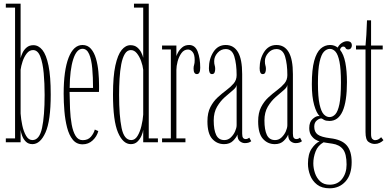

<svg xmlns="http://www.w3.org/2000/svg" viewBox="-20 -770 2114 1039"><path d="M155.5 10Q133.5 10 120 -3.5Q106.5 -17 99.8 -35.2Q93 -53.5 91.5 -67.5V0H11.5V-21H61.5V-729H11.5V-750H91.5V-455.5Q94 -467 101.8 -483.8Q109.5 -500.5 124 -513Q138.5 -525.5 160.5 -525.5Q188.5 -525.5 209.5 -499.5Q230.5 -473.5 242.5 -415Q254.5 -356.5 254.5 -259Q254.5 -116 226.2 -53Q198 10 155.5 10ZM155.5 -12Q193.5 -12 207.5 -77.5Q221.5 -143 221.5 -256.5Q221.5 -319 216.5 -374.2Q211.5 -429.5 198 -464.2Q184.5 -499 159 -499Q139 -499 124.8 -480.8Q110.5 -462.5 102.2 -437.5Q94 -412.5 91.5 -392.5V-155.5Q93.5 -125.5 100.5 -92.2Q107.5 -59 121 -35.5Q134.5 -12 155.5 -12Z M427 11Q394 11 373.8 -14Q353.5 -39 343 -80Q332.5 -121 328.5 -169Q324.5 -217 324.5 -262.5Q324.5 -389 351.2 -457.8Q378 -526.5 426.5 -526.5Q454.5 -526.5 472.2 -506Q490 -485.5 499.5 -452.5Q509 -419.5 512.5 -381.5Q516 -343.5 516 -308Q516 -299 516 -290.2Q516 -281.5 515.5 -272.5H356.5Q357 -226.5 359 -180.2Q361 -134 368 -95.8Q375 -57.5 389.2 -34.5Q403.5 -11.5 427.5 -11.5Q456.5 -11.5 472.2 -30.2Q488 -49 493 -69L512 -60.5Q504 -31 481.2 -10Q458.5 11 427 11ZM426.5 -506Q394.5 -506 376.2 -449.2Q358 -392.5 357 -294H483.5Q483.5 -351.5 479.2 -399.8Q475 -448 462.5 -477Q450 -506 426.5 -506Z M688 10Q645.5 10 618.5 -53Q591.5 -116 591.5 -259Q591.5 -356.5 604.2 -415Q617 -473.5 638.2 -499.5Q659.5 -525.5 686 -525.5Q708 -525.5 722.2 -513.8Q736.5 -502 744.2 -486.2Q752 -470.5 755 -457.5V-729H705V-750H785V-21H834.5V0H755V-67.5Q753.5 -54 745.8 -35.8Q738 -17.5 724 -3.8Q710 10 688 10ZM690.5 -12Q710.5 -12 724 -34Q737.5 -56 745.2 -88Q753 -120 755 -150V-392.5Q752.5 -415 743.5 -439.8Q734.5 -464.5 720.5 -481.8Q706.5 -499 688 -499Q668 -499 655.5 -478.2Q643 -457.5 636.2 -422.5Q629.5 -387.5 627 -344.2Q624.5 -301 624.5 -256.5Q624.5 -143 638 -77.5Q651.5 -12 690.5 -12Z M857 0V-21H904.5V-502.5H857V-523.5H934.5V-465.5Q935 -470 942.8 -485Q950.5 -500 965.5 -513.2Q980.5 -526.5 1003.5 -526.5Q1036 -526.5 1049.8 -490.5Q1063.5 -454.5 1063.5 -403.5Q1063.5 -369 1045.5 -369Q1027.5 -369 1027.5 -399Q1027.5 -410.5 1030.5 -419.2Q1033.5 -428 1033.5 -445.5Q1033.5 -475.5 1022.2 -488.8Q1011 -502 997.5 -502Q976 -502 962 -482.8Q948 -463.5 941.2 -437.8Q934.5 -412 934.5 -392V-21H983.5V0Z M1192.5 10Q1154 10 1128.2 -18.8Q1102.5 -47.5 1102.5 -113.5Q1102.5 -159.5 1118.5 -190.5Q1134.5 -221.5 1158 -243Q1181.5 -264.5 1205 -282Q1228.5 -299.5 1244.5 -318.2Q1260.5 -337 1260.5 -363.5Q1260.5 -423 1248.2 -463.8Q1236 -504.5 1201.5 -504.5Q1175.5 -504.5 1157.2 -484Q1139 -463.5 1139 -439Q1139 -424 1141.8 -416.2Q1144.5 -408.5 1144.5 -397Q1144.5 -385 1140.8 -377Q1137 -369 1127 -369Q1110.5 -369 1110.5 -401Q1110.5 -451 1134.8 -488.8Q1159 -526.5 1201.5 -526.5Q1245 -526.5 1267.8 -488Q1290.5 -449.5 1290.5 -369V-47Q1290.5 -29.5 1295.8 -23.5Q1301 -17.5 1309.5 -17.5Q1316 -17.5 1321.2 -20Q1326.5 -22.5 1329 -25L1339.5 -6Q1327.5 4.5 1305 4.5Q1290.5 4.5 1277.8 -5.8Q1265 -16 1265 -42Q1259.5 -26.5 1241.5 -8.2Q1223.5 10 1192.5 10ZM1194 -12Q1214 -12 1229 -26.2Q1244 -40.5 1252.2 -59.2Q1260.5 -78 1260.5 -92.5V-311.5Q1259.5 -297.5 1240.5 -281.8Q1221.5 -266 1197.2 -244.8Q1173 -223.5 1154.8 -192.8Q1136.5 -162 1136.5 -118Q1136.5 -67.5 1149.8 -39.8Q1163 -12 1194 -12Z M1467 10Q1428.5 10 1402.8 -18.8Q1377 -47.5 1377 -113.5Q1377 -159.5 1393 -190.5Q1409 -221.5 1432.5 -243Q1456 -264.5 1479.5 -282Q1503 -299.5 1519 -318.2Q1535 -337 1535 -363.5Q1535 -423 1522.8 -463.8Q1510.5 -504.5 1476 -504.5Q1450 -504.5 1431.8 -484Q1413.5 -463.5 1413.5 -439Q1413.5 -424 1416.2 -416.2Q1419 -408.5 1419 -397Q1419 -385 1415.2 -377Q1411.5 -369 1401.5 -369Q1385 -369 1385 -401Q1385 -451 1409.2 -488.8Q1433.5 -526.5 1476 -526.5Q1519.5 -526.5 1542.2 -488Q1565 -449.5 1565 -369V-47Q1565 -29.5 1570.2 -23.5Q1575.5 -17.5 1584 -17.5Q1590.5 -17.5 1595.8 -20Q1601 -22.5 1603.5 -25L1614 -6Q1602 4.5 1579.5 4.5Q1565 4.5 1552.2 -5.8Q1539.5 -16 1539.5 -42Q1534 -26.5 1516 -8.2Q1498 10 1467 10ZM1468.5 -12Q1488.5 -12 1503.5 -26.2Q1518.5 -40.5 1526.8 -59.2Q1535 -78 1535 -92.5V-311.5Q1534 -297.5 1515 -281.8Q1496 -266 1471.8 -244.8Q1447.5 -223.5 1429.2 -192.8Q1411 -162 1411 -118Q1411 -67.5 1424.2 -39.8Q1437.5 -12 1468.5 -12Z M1764 249Q1721.5 249 1695.8 229Q1670 209 1658.2 178.2Q1646.5 147.5 1646.5 116Q1646.5 63 1666.8 34Q1687 5 1709 -5Q1701.5 -6.5 1688.2 -14Q1675 -21.5 1664.2 -37Q1653.5 -52.5 1653.5 -77Q1653.5 -110 1671.5 -126Q1689.5 -142 1703 -142Q1704.5 -142 1707 -142Q1709.5 -142 1710 -141.5Q1692.5 -157.5 1680 -201.8Q1667.5 -246 1667.5 -314Q1667.5 -394 1680.2 -440.5Q1693 -487 1715.2 -506.8Q1737.5 -526.5 1766 -526.5Q1790 -526.5 1807.5 -512.5Q1815 -528 1829.5 -537.5Q1844 -547 1858 -547Q1884 -547 1884 -524Q1884 -515 1878.8 -508.8Q1873.5 -502.5 1864.5 -502.5Q1853.5 -502.5 1850 -510.2Q1846.5 -518 1837 -518Q1831 -518 1826.2 -512.8Q1821.5 -507.5 1820 -500.5Q1840 -476 1848.8 -431Q1857.5 -386 1857.5 -325.5Q1857.5 -115.5 1763 -115.5Q1744 -115.5 1733.8 -121.2Q1723.5 -127 1722.5 -128Q1721 -129 1718 -129Q1707.5 -129 1694 -117.8Q1680.5 -106.5 1680.5 -84.5Q1680.5 -56 1699.2 -42Q1718 -28 1767 -22Q1828.5 -15 1855.8 16Q1883 47 1883 107.5Q1883 175.5 1849.5 212.2Q1816 249 1764 249ZM1763 -136.5Q1780.5 -136.5 1794.5 -151.5Q1808.5 -166.5 1816.8 -206.8Q1825 -247 1825 -323.5Q1825 -397 1817 -436.2Q1809 -475.5 1795.5 -490.5Q1782 -505.5 1765 -505.5Q1748 -505.5 1733.2 -490.5Q1718.5 -475.5 1709.5 -435.2Q1700.5 -395 1700.5 -320Q1700.5 -245.5 1709.2 -205.8Q1718 -166 1732.2 -151.2Q1746.5 -136.5 1763 -136.5ZM1764 229.5Q1807 229.5 1831.2 198.2Q1855.5 167 1855.5 120.5Q1855.5 62.5 1836 37.8Q1816.5 13 1778.5 7.5Q1758 4.5 1747 2.8Q1736 1 1731 0Q1700 17.5 1687.8 49.5Q1675.5 81.5 1675.5 114Q1675.5 140 1684.5 166.8Q1693.5 193.5 1712.8 211.5Q1732 229.5 1764 229.5Z M2008 9Q1989.5 9 1973.8 -2.5Q1958 -14 1958 -55V-502.5H1906.5V-523.5H1958Q1960 -540 1962.5 -581Q1965 -622 1966 -660H1988V-523.5H2051V-502.5H1988V-44Q1988 -24.5 1994.8 -18Q2001.5 -11.5 2010 -11.5Q2021 -11.5 2029.8 -17.2Q2038.5 -23 2042.5 -27.5L2055 -11.5Q2048 -3.5 2035.2 2.8Q2022.5 9 2008 9Z"/></svg>

Font: Imbue 50pt Thin
Style: Regular
Weight: 100
Designer: Tyler Finck
Foundry: Etcetera Type Company
Version: Version 1.102; ttfautohint (v1.8.3)